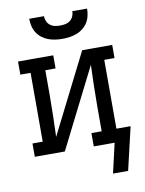

<svg xmlns="http://www.w3.org/2000/svg" viewBox="-98 -818 796 1052"><g transform="rotate(-10 300.0 -292.5)"><path d="M300 -610Q280 -610 259.5 -613Q239 -616 220.5 -623Q202 -630 185.5 -643Q169 -656 158.5 -673Q148 -690 143.5 -710Q139 -730 139 -750H221Q221 -735 227 -721.5Q233 -708 244.5 -699Q256 -690 270.5 -687Q285 -684 300 -684Q315 -684 329.5 -687Q344 -690 355.5 -699Q367 -708 373 -721.5Q379 -735 379 -750H461Q461 -730 456.5 -710Q452 -690 441.5 -673Q431 -656 414.5 -643Q398 -630 379.5 -623Q361 -616 340.5 -613Q320 -610 300 -610ZM528 165H444L482 0H366V-74H423V-212Q423 -270 424.5 -327.5Q426 -385 428 -443L205 0H38V-74H95V-457H38V-530H234V-457H177V-318Q177 -260 175.5 -202.5Q174 -145 172 -87L395 -530H562V-457H505V-74H584Z"/></g></svg>

Font: Iosevka Curly Slab Extended
Style: Regular
Weight: 400
Width: 7
Monospace: yes
Designer: Belleve Invis
Foundry: Belleve Invis
Version: Version 11.1.0; ttfautohint (v1.8.3)